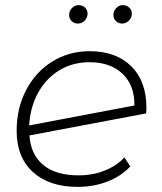

<svg xmlns="http://www.w3.org/2000/svg" viewBox="-20 -726 634 750"><path d="M552 -304 551 -283 95 -197Q100 -122 149 -81.5Q198 -41 287 -41Q342 -41 388.5 -59.5Q435 -78 466 -111L489 -76Q454 -38 400 -17Q346 4 283 4Q172 4 108.5 -54Q45 -112 45 -215Q45 -303 82 -374Q119 -445 184 -485.5Q249 -526 330 -526Q433 -526 492.5 -467.5Q552 -409 552 -304ZM94 -236 505 -314Q506 -393 458.5 -438Q411 -483 329 -483Q264 -483 212 -451.5Q160 -420 129 -364Q98 -308 94 -236ZM250 -667Q250 -683 261 -694.5Q272 -706 288 -706Q302 -706 312 -696.5Q322 -687 322 -673Q322 -657 311 -645.5Q300 -634 284 -634Q270 -634 260 -643.5Q250 -653 250 -667ZM423 -667Q423 -683 434 -694.5Q445 -706 460 -706Q474 -706 484.5 -696.5Q495 -687 495 -673Q495 -657 483.5 -645.5Q472 -634 457 -634Q443 -634 433 -643.5Q423 -653 423 -667Z"/></svg>

Font: Montserrat Alternates Light
Style: Italic
Weight: 300
Italic angle: -11.3°
Designer: Julieta Ulanovsky
Foundry: Julieta Ulanovsky
Version: Version 7.200